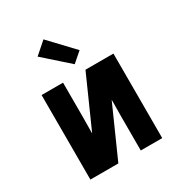

<svg xmlns="http://www.w3.org/2000/svg" viewBox="-180 -898 960 1023"><g transform="rotate(-30 300.0 -386.0)"><path d="M79 0V-520H211V-312Q211 -286 210.5 -260Q210 -234 210 -208L349 -520H521V0H389V-208Q389 -234 389.5 -260Q390 -286 390 -312L251 0ZM314 -574 163 -708 236 -772 374 -626Z"/></g></svg>

Font: Iosevka Aile Extrabold
Style: Regular
Weight: 800
Designer: Belleve Invis
Foundry: Belleve Invis
Version: Version 27.3.5; ttfautohint (v1.8.4)